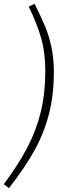

<svg xmlns="http://www.w3.org/2000/svg" viewBox="-22 -853 332 1009"><path d="M261 -476Q261 -351 234.5 -250.5Q208 -150 158 -60.5Q108 29 25 136L-2 115Q74 13 121 -76.5Q168 -166 192 -263.5Q216 -361 216 -478Q216 -577 194.5 -652Q173 -727 129 -818L160 -833Q194 -764 214.5 -715.5Q235 -667 248 -607Q261 -547 261 -476Z"/></svg>

Font: Fira Sans Condensed ExtraLight
Style: Italic
Weight: 275
Width: 3
Italic angle: -8°
Designer: Carrois Corporate & Edenspiekermann AG
Foundry: Carrois Corporate GbR & Edenspiekermann AG
Version: Version 4.203